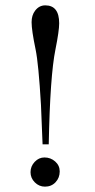

<svg xmlns="http://www.w3.org/2000/svg" viewBox="-20 -696 354 717"><path d="M162 -157H139L133 -304Q124 -458 113 -511Q98 -583 98 -613Q98 -639 111 -656Q126 -676 149 -676Q201 -676 201 -609Q201 -581 187 -511Q167 -413 162 -157ZM148 1Q126 1 110 -15Q94 -31 94 -53Q94 -75 109.5 -91.5Q125 -108 146 -108Q169 -108 186 -93Q203 -78 203 -56Q203 -32 187.5 -15.5Q172 1 148 1Z"/></svg>

Font: GFS Baskerville
Style: Regular
Weight: 400
Designer: George Matthiopoulos
Foundry: George Matthiopoulos
Version: Version 1.0